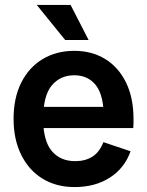

<svg xmlns="http://www.w3.org/2000/svg" viewBox="-20 -747 596 778"><path d="M282 11Q208 11 152.5 -23Q97 -57 66 -119.5Q35 -182 35 -265Q35 -351 66.5 -413Q98 -475 153.5 -508Q209 -541 281 -541Q352 -541 406 -508Q460 -475 490.5 -413Q521 -351 521 -265Q521 -256 521 -248Q521 -240 520 -228H117V-314H434L401 -265Q401 -360 369 -401Q337 -442 281 -442Q224 -442 189.5 -400.5Q155 -359 155 -265Q155 -177 189.5 -135.5Q224 -94 285 -94Q325 -94 354 -112Q383 -130 399 -171L509 -134Q485 -66 425.5 -27.5Q366 11 282 11ZM244 -585 129 -727H266L339 -585Z"/></svg>

Font: Radio Canada Big Medium
Style: Regular
Weight: 500
Designer: Étienne Aubert Bonn
Foundry: Coppers and Brasses
Version: Version 1.001